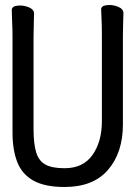

<svg xmlns="http://www.w3.org/2000/svg" viewBox="-20 -729 540 767"><path d="M387 -245V-591Q387 -627 385.5 -655Q384 -683 384 -692Q384 -701 395 -706Q404 -709 418.5 -709Q433 -709 452 -702Q473 -693 473 -677Q473 -665 472 -640Q471 -615 471 -590V-232Q471 -120 412 -51Q353 18 238 18Q159 18 113.5 -7.5Q68 -33 49 -81.5Q30 -130 30 -200V-582Q30 -612 28.5 -642Q27 -672 27 -689Q27 -699 38 -704Q47 -707 61.5 -707Q76 -707 95 -700Q116 -691 116 -675Q116 -663 115 -634.5Q114 -606 114 -580V-213Q114 -155 124.5 -120.5Q135 -86 161.5 -71.5Q188 -57 238 -57Q312 -57 349.5 -110Q387 -163 387 -245Z"/></svg>

Font: Moon Stars Kai HW
Style: Bold
Weight: 700
Designer: GuiWonder
Version: Version 1.101